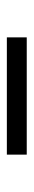

<svg xmlns="http://www.w3.org/2000/svg" viewBox="211 -875 98 560"><g transform="rotate(90 260.0 -595.0)"><path d="M431 -624V-566H89V-624Z"/></g></svg>

Font: Bigshot One
Style: Regular
Weight: 400
Designer: Gesine Todt
Foundry: Gesine Todt
Version: Version 1.000